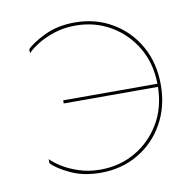

<svg xmlns="http://www.w3.org/2000/svg" viewBox="-61 -532 610 604"><g transform="rotate(-10 244.0 -230.0)"><path d="M137 -235H438Q437 -301 407 -351.5Q377 -402 327 -431Q277 -460 215 -460Q178 -460 146.5 -449.5Q115 -439 93 -425Q71 -411 60 -399V-412Q77 -430 118.5 -450Q160 -470 215 -470Q281 -470 334 -439Q387 -408 417.5 -354Q448 -300 448 -230Q448 -161 417.5 -106.5Q387 -52 334 -21Q281 10 215 10Q160 10 118.5 -9.5Q77 -29 60 -48V-61Q71 -49 93 -35Q115 -21 146.5 -10.5Q178 0 215 0Q277 0 327 -29Q377 -58 407 -108.5Q437 -159 438 -225H137Z"/></g></svg>

Font: Jost* Hairline
Style: Regular
Weight: 100
Version: Version 3.7